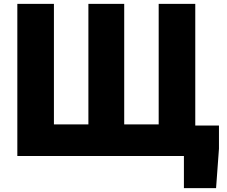

<svg xmlns="http://www.w3.org/2000/svg" viewBox="-20 -760 1177 997"><path d="M70 -740H260V-114H439V-740H625V-114H804V-740H994V-108H1117V12L1102 217H935V50H70Z"/></svg>

Font: OA Gothic ExtraBold
Style: Regular
Weight: 800
Designer: Choi Chi-young, Lee Jaesang, Lee Juhyun, Han Dohee
Foundry: DDUNGSANG CORP.
Version: Version 1.000;Build 20210203